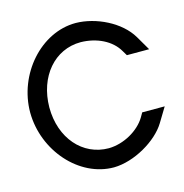

<svg xmlns="http://www.w3.org/2000/svg" viewBox="-93 -669 741 775"><g transform="rotate(-15 277.5 -281.5)"><path d="M515 -464 550 -404H457L445 -424C417 -473 357 -502 290 -503C181 -503 101 -410 100 -281C100 -152 181 -60 290 -60C353 -61 417 -98 446 -146L457 -165H551L514 -104C475 -40 375 19 290 20C145 20 21 -121 20 -281C20 -441 145 -583 290 -583H291C375 -582 473 -535 515 -464Z"/></g></svg>

Font: Nordica Plus
Style: NordicaClassicLight
Weight: 300
Version: Version 1.01